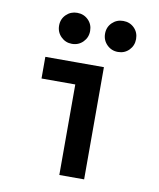

<svg xmlns="http://www.w3.org/2000/svg" viewBox="-84 -811 729 878"><g transform="rotate(10 281.0 -372.5)"><path d="M251.5 0V-521H366.7V0ZM94.7 -420.4V-521H366.7V-420.4ZM417.5 -600.6Q387.2 -600.6 366.2 -621.6Q345.2 -642.6 345.2 -672.9Q345.2 -703.6 366.2 -724.1Q387.2 -744.6 417.5 -744.6Q448.2 -744.6 468.8 -724.1Q489.3 -703.6 489.3 -672.9Q489.3 -642.6 468.8 -621.6Q448.2 -600.6 417.5 -600.6ZM203.6 -600.6Q173.8 -600.6 152.8 -621.6Q131.8 -642.6 131.8 -672.9Q131.8 -703.6 152.8 -724.1Q173.8 -744.6 203.6 -744.6Q234.4 -744.6 255.1 -724.1Q275.9 -703.6 275.9 -672.9Q275.9 -642.6 255.1 -621.6Q234.4 -600.6 203.6 -600.6Z"/></g></svg>

Font: Reddit Mono SemiBold
Style: Regular
Weight: 600
Monospace: yes
Designer: Stephen Hutchings
Foundry: Reddit
Version: Version 1.014